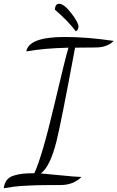

<svg xmlns="http://www.w3.org/2000/svg" viewBox="-58 -915 626 1023"><path d="M82 -641Q96 -718 286 -718Q407 -718 548 -697Q513 -662 451 -662Q373 -662 342 -661Q268 -263 243 -162Q208 -24 159 9Q188 11 264.5 19Q341 27 376 28Q333 71 263 71Q251 71 202 71Q153 71 135.5 72Q118 73 81.5 74.5Q45 76 17.5 79.5Q-10 83 -38 88Q-35 62 -22 45Q-9 28 15.5 20.5Q40 13 64 10.5Q88 8 125 8Q167 -83 231 -355Q295 -627 307 -661Q174 -658 82 -641ZM234 -864Q237 -895 256 -895Q283 -895 321.5 -845Q360 -795 360 -774Q360 -755 346 -748Q308 -800 234 -864Z"/></svg>

Font: Dancing Script
Style: Regular
Weight: 400
Designer: Pablo Impallari
Foundry: Pablo Impallari. www.impallari.com
Version: Version 1.002